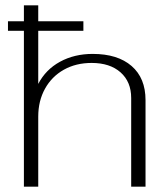

<svg xmlns="http://www.w3.org/2000/svg" viewBox="-20 -703 628 723"><path d="M528 -326V0H474V-334Q474 -395 434 -430.5Q394 -466 325 -466Q266 -466 220.5 -440.5Q175 -415 149.5 -369Q124 -323 124 -264V0H70V-587H10V-623H70V-683H124V-623H294V-587H124V-387Q152 -441 206 -470.5Q260 -500 329 -500Q423 -500 475.5 -454.5Q528 -409 528 -326Z"/></svg>

Font: Fahkwang ExtraLight
Style: Regular
Weight: 275
Designer: Suppakit Chalermlarp | Katatrad Co.,Ltd.
Foundry: Cadson Demak Co.,Ltd.
Version: Version 1.000; ttfautohint (v1.6)